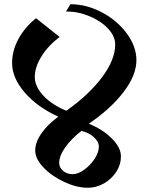

<svg xmlns="http://www.w3.org/2000/svg" viewBox="-20 -870 700 905"><path d="M150 -784 261 -696Q206 -654 175 -603.5Q144 -553 144 -507Q144 -462 185 -418.5Q226 -375 293 -348Q400 -424 461.5 -506.5Q523 -589 523 -660Q523 -699 489.5 -735Q456 -771 402 -793.5Q348 -816 291 -816L312 -850Q388 -850 460 -812Q532 -774 577.5 -712.5Q623 -651 623 -586Q623 -516 563 -437Q503 -358 399 -287Q466 -259 508 -216.5Q550 -174 550 -133Q550 -94 528 -60Q506 -26 470 -5.5Q434 15 394 15Q342 15 283.5 -12Q225 -39 185.5 -80Q146 -121 146 -161Q146 -199 175 -241Q204 -283 255 -320Q156 -365 96.5 -434Q37 -503 37 -572Q37 -631 67 -686.5Q97 -742 150 -784ZM446 -179Q446 -202 422.5 -223.5Q399 -245 364 -253Q315 -215 287 -175Q259 -135 259 -102Q259 -80 277.5 -64.5Q296 -49 322 -49Q348 -49 377 -70Q406 -91 426 -121.5Q446 -152 446 -179Z"/></svg>

Font: Amita
Style: Bold
Weight: 700
Designer: Eduardo Rodriguez Tunni, Modular Infotech, Brian J. Bonislawsky
Foundry: Eduardo Rodriguez Tunni, Modular Infotech, Brian J. Bonislawsky
Version: Version 1.003